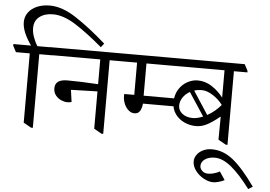

<svg xmlns="http://www.w3.org/2000/svg" viewBox="-108 -1098 2233 1590"><g transform="rotate(5 1008.0 -302.5)"><path d="M276 -918Q207 -918 163.5 -885Q120 -852 120 -790Q120 -753 135.5 -712Q151 -671 168 -644H273L301 -592V-579H190V33H175L111 -3V-579H-4L-31 -630V-644H116Q39 -753 39 -832Q39 -877 64.5 -912.5Q90 -948 136.5 -968Q183 -988 243 -988Q345 -988 463 -911Q581 -834 718 -713L693 -681Q561 -793 461 -855.5Q361 -918 275 -918Z M886 -593V-580H775V32H760L697 -4V-314L477 -308L491 -208Q479 -203 454 -203Q432 -203 405 -214.5Q378 -226 358.5 -250Q339 -274 339 -309Q339 -383 441 -383Q544 -383 697 -374V-580H297L270 -631V-645H858Z M1353 -246H1081Q1078 -210 1063.5 -185Q1049 -160 1017 -160Q992 -160 970.5 -177.5Q949 -195 935 -224Q919 -259 919 -296Q919 -307 920 -312H1003V-580H881L854 -631V-645H1265L1293 -593V-580H1081V-312H1352Z M1920 -592V-579H1808V33H1794L1730 -3L1732 -192L1729 -194Q1675 -149 1629 -124Q1583 -99 1534 -99Q1484 -99 1437.5 -120Q1391 -141 1361.5 -182Q1332 -223 1332 -279Q1332 -340 1359.5 -385Q1387 -430 1430 -453.5Q1473 -477 1516 -477Q1580 -477 1635 -441Q1690 -405 1729 -354H1730V-580H1261L1234 -631V-645H1892ZM1620 -199Q1653 -217 1682.5 -242Q1712 -267 1732 -292Q1701 -335 1651 -367.5Q1601 -400 1556 -400Q1523 -400 1494 -391L1619 -199ZM1587 -183 1460 -376Q1424 -356 1402.5 -324Q1381 -292 1381 -256Q1381 -216 1415 -189.5Q1449 -163 1502 -163Q1539 -163 1587 -183Z M1713 148Q1664 148 1632 170Q1600 192 1600 227Q1600 248 1619 266.5Q1638 285 1669 285Q1690 285 1717 277.5Q1744 270 1765 258L1810 326Q1790 337 1763 344.5Q1736 352 1716 352Q1679 352 1637.5 329.5Q1596 307 1568.5 270Q1541 233 1541 194Q1541 165 1559 139Q1577 113 1609.5 97Q1642 81 1684 81Q1777 81 1859.5 146.5Q1942 212 2047 360L2011 383Q1925 268 1852 208Q1779 148 1713 148Z"/></g></svg>

Font: Martel
Style: Regular
Weight: 400
Designer: Dan Reynolds
Foundry: Dan Reynolds
Version: Version 1.001; ttfautohint (v1.1) -l 5 -r 5 -G 72 -x 0 -D la